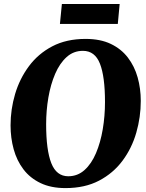

<svg xmlns="http://www.w3.org/2000/svg" viewBox="-20 -952 748 982"><path d="M315 10Q240.5 10 187 -15.8Q133.5 -41.5 99.8 -86Q66 -130.5 50 -188.5Q34 -246.5 34 -311Q34 -392.5 57.2 -471Q80.5 -549.5 127.8 -613.2Q175 -677 247.2 -715Q319.5 -753 418 -753Q493 -753 546.5 -727.5Q600 -702 634 -657.5Q668 -613 684 -556Q700 -499 700 -436Q700 -353 677 -273.2Q654 -193.5 606.5 -129.8Q559 -66 486.5 -28Q414 10 315 10ZM329 -50.5Q377 -50.5 412.5 -82.5Q448 -114.5 471 -168.8Q494 -223 505.5 -290.8Q517 -358.5 517 -430Q517 -560.5 491.2 -626.2Q465.5 -692 404 -692Q356 -692 320.8 -660.2Q285.5 -628.5 262.2 -574.5Q239 -520.5 227.5 -453.8Q216 -387 216 -317Q216 -184 242.5 -117.2Q269 -50.5 329 -50.5ZM296.5 -931.5H592L582.5 -829.5H286.5Z"/></svg>

Font: Merriweather Black
Style: Italic
Weight: 900
Italic angle: -7.8°
Designer: Eben Sorkin
Foundry: Eben Sorkin
Version: Version 2.200;gftools[0.9.31]